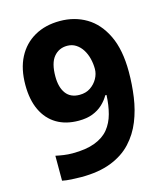

<svg xmlns="http://www.w3.org/2000/svg" viewBox="-110 -805 771 899"><g transform="rotate(-15 275.5 -356.0)"><path d="M173 10Q153 10 126 8.5Q99 7 81 3V-118Q99 -114 120 -111Q141 -108 162 -108Q228 -108 271 -124.5Q314 -141 338 -170.5Q362 -200 373 -241Q384 -282 386 -331H380Q367 -308 346.5 -289Q326 -270 297.5 -259Q269 -248 230 -248Q168 -248 123.5 -274.5Q79 -301 55 -351.5Q31 -402 31 -474Q31 -552 59.5 -607Q88 -662 140.5 -692Q193 -722 264 -722Q335 -722 391.5 -688.5Q448 -655 481.5 -585.5Q515 -516 515 -409Q515 -348 506.5 -287.5Q498 -227 476.5 -173.5Q455 -120 416.5 -78.5Q378 -37 318 -13.5Q258 10 173 10ZM265 -364Q296 -364 318 -379Q340 -394 352.5 -416.5Q365 -439 365 -463Q365 -488 359 -512.5Q353 -537 340.5 -557Q328 -577 309.5 -589Q291 -601 267 -601Q227 -601 202 -571Q177 -541 177 -476Q177 -424 199 -394Q221 -364 265 -364Z"/></g></svg>

Font: Noto Sans Devanagari
Style: Bold
Weight: 700
Version: Version 2.003